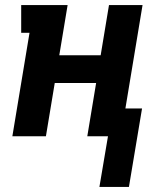

<svg xmlns="http://www.w3.org/2000/svg" viewBox="-20 -540 640 761"><path d="M374 201 408 0H326L361 -211H197L162 0H29L97 -410H64V-520H248L215 -321H379L412 -520H545L477 -110H543L491 201Z"/></svg>

Font: Iosevka Etoile Extrabold
Style: Italic
Weight: 800
Italic angle: -9°
Designer: Belleve Invis
Foundry: Belleve Invis
Version: Version 22.1.2; ttfautohint (v1.8.4)